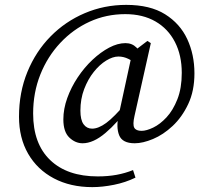

<svg xmlns="http://www.w3.org/2000/svg" viewBox="-20 -626 840 788"><path d="M319 -38Q289 -38 264.5 -61.5Q240 -85 240 -136Q240 -179 256 -223.5Q272 -268 299 -308.5Q326 -349 359.5 -380.5Q393 -412 428 -430.5Q463 -449 495 -449Q522 -449 540 -431Q558 -413 575 -385L541 -362Q526 -375 506.5 -384.5Q487 -394 466 -394Q443 -394 416 -377.5Q389 -361 365 -331Q341 -301 325.5 -260.5Q310 -220 310 -172Q310 -134 323 -116Q336 -98 358 -98Q384 -98 416 -121.5Q448 -145 498 -204L506 -184Q463 -123 413 -80.5Q363 -38 319 -38ZM533 -38Q482 -38 469 -71Q456 -104 467 -153L523 -411L585 -458L599 -449L532 -150Q524 -115 531 -102Q538 -89 561 -89Q581 -89 609 -102.5Q637 -116 663.5 -144.5Q690 -173 708 -218.5Q726 -264 726 -327Q726 -399 698 -453.5Q670 -508 618 -538Q566 -568 494 -568Q416 -568 348 -537Q280 -506 227.5 -450Q175 -394 145.5 -320Q116 -246 116 -160Q116 -36 186 31Q256 98 381 98Q423 98 458.5 91.5Q494 85 526 72L536 103Q495 123 447.5 132.5Q400 142 359 142Q269 142 201 106Q133 70 95.5 5Q58 -60 58 -147Q58 -247 92.5 -331Q127 -415 187.5 -476.5Q248 -538 328 -572Q408 -606 498 -606Q596 -606 657.5 -567.5Q719 -529 748.5 -465.5Q778 -402 778 -325Q778 -253 752.5 -199Q727 -145 688.5 -109Q650 -73 608 -55.5Q566 -38 533 -38Z"/></svg>

Font: Lisu Bosa
Style: Italic
Weight: 400
Italic angle: -19°
Designer: David Morse, Annie Olsen, Victor Gaultney, Frank Grießhammer (Latin)
Foundry: SIL International
Version: Version 2.000